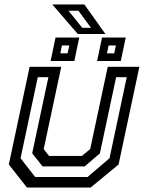

<svg xmlns="http://www.w3.org/2000/svg" viewBox="-20 -839 644 859"><path d="M100.5 0 19.5 -103 112.5 -540H254L175.5 -172L199.5 -141.5H346.5L383.5 -172L462 -540H603.5L510.5 -103L385.5 0ZM137.5 -47H371.5L470 -131L547 -493.5H499.5L427 -153L359 -94.5H170.5L124 -153L196.5 -493.5H149L72 -131ZM414.5 -566 436.5 -671H542.5L520.5 -566ZM206.5 -566 228.5 -671H334.5L312.5 -566ZM250 -600.5H282.5L290 -635.5H257ZM458.5 -600.5H491L498.5 -635.5H466ZM451.5 -687H328L214 -819H357.5ZM387 -714.5 331 -791H286.5L348 -714.5Z"/></svg>

Font: Tourney Medium
Style: Italic
Weight: 500
Italic angle: -12°
Version: Version 1.015